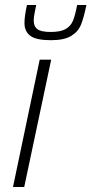

<svg xmlns="http://www.w3.org/2000/svg" viewBox="-20 -749 366 769"><path d="M32 0 139 -510H185L77 0ZM78 -657Q78 -684 88 -729H125Q124 -722 119.5 -701.5Q115 -681 115 -667Q115 -643 130 -632Q145 -621 183 -621Q222 -621 242.5 -632.5Q263 -644 272 -665.5Q281 -687 289 -729H326Q316 -679 304.5 -650.5Q293 -622 265 -605Q237 -588 184 -588Q125 -588 101.5 -605.5Q78 -623 78 -657Z"/></svg>

Font: Saira Semi Condensed ExtraLight
Style: Italic
Weight: 200
Width: 4
Italic angle: -12°
Designer: Hector Gatti with collaboration of the Omnibus-Type team
Foundry: Omnibus-Type
Version: Version 1.001; ttfautohint (v1.8)